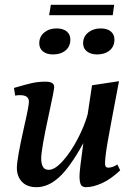

<svg xmlns="http://www.w3.org/2000/svg" viewBox="-20 -767 545 797"><path d="M50 -70Q50 -107 80 -240Q100 -327 100 -345Q100 -372 63 -372Q51 -372 43 -370L38 -402Q85 -416 112 -422Q139 -428 169 -428Q205 -428 205 -406Q205 -394 184 -298Q167 -220 159 -174Q151 -128 151 -109Q151 -88 158 -75Q165 -62 182 -62Q208 -62 241 -99Q274 -136 302.5 -190.5Q331 -245 344 -293L362 -413L474 -430Q439 -247 427.5 -181.5Q416 -116 416 -88Q416 -71 429 -71Q447 -71 467 -84L479 -60Q440 -23 403 -6.5Q366 10 337 10Q321 10 315.5 -1Q310 -12 310 -36Q310 -60 326 -173Q271 -73 225.5 -31.5Q180 10 132 10Q92 10 71 -12.5Q50 -35 50 -70ZM325 -587Q325 -615 346 -632Q367 -649 398 -649Q425 -649 440 -636.5Q455 -624 455 -603Q455 -574 435 -557.5Q415 -541 383 -541Q357 -541 341 -553.5Q325 -566 325 -587ZM143 -587Q143 -615 163.5 -632Q184 -649 215 -649Q242 -649 257 -636.5Q272 -624 272 -603Q272 -574 252 -557.5Q232 -541 200 -541Q174 -541 158.5 -553.5Q143 -566 143 -587ZM454 -747 448 -704H184L191 -747Z"/></svg>

Font: Unna Medium
Style: Italic
Weight: 500
Italic angle: -8.05°
Designer: Jorge de Buen Unna
Foundry: Omnibus-Type
Version: Version 2.008